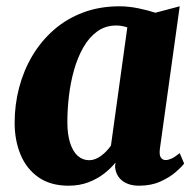

<svg xmlns="http://www.w3.org/2000/svg" viewBox="-20 -580 620 610"><path d="M488 -107.5Q485.5 -88 490.8 -79.8Q496 -71.5 506.5 -71.5Q514 -71.5 524.5 -76Q535 -80.5 551 -93.5L565 -60.5Q558 -50.5 538.5 -33.5Q519 -16.5 489.5 -3.2Q460 10 422 10Q388.5 10 368 -6.2Q347.5 -22.5 345.5 -51.5L347 -63.5Q332.5 -45.5 310.8 -28.5Q289 -11.5 260.8 -0.8Q232.5 10 198 10Q140.5 10 102.2 -16.8Q64 -43.5 45.2 -89Q26.5 -134.5 26.5 -190Q26.5 -247.5 40.8 -301.8Q55 -356 82.8 -402.8Q110.5 -449.5 151 -485Q191.5 -520.5 244 -540.2Q296.5 -560 359.5 -560Q389 -560 420.2 -553.5Q451.5 -547 473.5 -539.5L551 -560ZM384.5 -493Q377 -495.5 368.2 -497.2Q359.5 -499 349.5 -499Q315 -499 289 -480.2Q263 -461.5 244.8 -429.5Q226.5 -397.5 215.2 -357.5Q204 -317.5 199 -274.8Q194 -232 194 -192.5Q194 -153 202.8 -125.8Q211.5 -98.5 227 -84.8Q242.5 -71 263.5 -71Q273 -71 282.2 -74.5Q291.5 -78 300.5 -84.5Q309.5 -91 317.5 -99.2Q325.5 -107.5 332.5 -117.5Z"/></svg>

Font: Merriweather 36pt Black
Style: Italic
Weight: 900
Italic angle: -7.8°
Version: Version 2.101